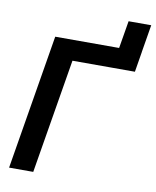

<svg xmlns="http://www.w3.org/2000/svg" viewBox="-94 -948 827 1020"><g transform="rotate(10 319.0 -438.0)"><path d="M473.1 -619.6 516.1 -876H638.2L595.7 -619.6ZM613.8 -727.5 595.7 -617.7H258.8L156.2 0H25.9L146.5 -727.5Z"/></g></svg>

Font: Inter 17pt SemiBold
Style: Italic
Weight: 600
Italic angle: -9.3988°
Version: Version 4.001;git-66647c0bb